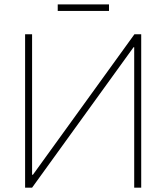

<svg xmlns="http://www.w3.org/2000/svg" viewBox="-20 -865 768 885"><path d="M127.9 -707V-59.6H131.8L599.6 -707H630.9V0H598.6V-647.5H595.7L127.9 0H95.7V-707ZM482.4 -814.5H246.1V-844.7H482.4Z"/></svg>

Font: Pretendard GOV Thin
Style: Regular
Weight: 100
Designer: Base glyphs from Inter by Rasmus Andersson; Hangeul glyphs from Noto Sans CJK(Source Han Sans) by Jang Soo-young and Kan
Foundry: Kil Hyung-jin
Version: Version 1.309